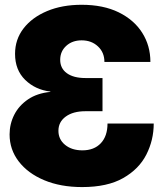

<svg xmlns="http://www.w3.org/2000/svg" viewBox="-20 -759 678 791"><path d="M318.4 11.7Q229.5 11.7 162.1 -16.6Q94.7 -44.9 57.1 -94Q19.5 -143.1 19.5 -205.1Q19.5 -248.5 38.8 -286.4Q58.1 -324.2 95.5 -349.6Q132.8 -375 187.5 -380.4V-381.8Q125.5 -389.2 83.7 -429.9Q42 -470.7 42 -537.1Q42 -596.7 77.1 -642.1Q112.3 -687.5 174.1 -713.4Q235.8 -739.3 316.4 -739.3Q405.3 -739.3 468.8 -708.3Q532.2 -677.2 565.9 -624Q599.6 -570.8 599.6 -503.9H410.2Q410.2 -543 383.5 -567.9Q356.9 -592.8 316.4 -592.8Q277.8 -592.8 252.9 -570.1Q228 -547.4 228 -512.7Q228 -477.1 255.6 -457.3Q283.2 -437.5 332 -437.5H402.3V-300.8H332Q281.2 -300.8 251 -278.8Q220.7 -256.8 220.7 -220.2Q220.7 -184.6 248.3 -162.1Q275.9 -139.6 319.3 -139.6Q367.7 -139.6 395.3 -168.9Q422.9 -198.2 422.9 -250H613.3Q613.3 -182.1 583 -122.3Q552.7 -62.5 487.5 -25.4Q422.4 11.7 318.4 11.7Z"/></svg>

Font: Inter Display Black
Style: Regular
Weight: 900
Designer: Rasmus Andersson
Foundry: rsms
Version: Version 4.000;git-a52131595